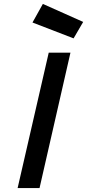

<svg xmlns="http://www.w3.org/2000/svg" viewBox="-20 -961 445 981"><path d="M182 0 340 -692H229L70 0ZM146 -846 356 -765 405 -849 199 -941Z"/></svg>

Font: RazerF5 SemiBold
Style: Italic
Weight: 600
Foundry: Razer Inc.
Version: Version 2